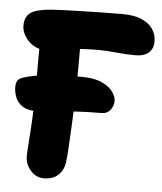

<svg xmlns="http://www.w3.org/2000/svg" viewBox="-52 -759 695 822"><g transform="rotate(5 295.0 -348.0)"><path d="M106 -267Q71 -267 50 -281Q29 -295 20 -317Q11 -339 11 -362Q11 -379 17.5 -389.5Q24 -400 45 -406Q81 -417 125.5 -422Q170 -427 214 -428.5Q258 -430 290 -430Q345 -430 378 -414.5Q411 -399 425.5 -378Q440 -357 440 -340Q440 -318 426.5 -300.5Q413 -283 389 -283Q321 -283 266 -279Q211 -275 171 -271Q131 -267 106 -267ZM167 17Q133 17 109.5 -10Q86 -37 86 -71Q86 -89 89.5 -134.5Q93 -180 96 -239Q99 -298 99 -355Q99 -442 99 -493Q99 -544 99.5 -572Q100 -600 99 -619L271 -625Q272 -625 272.5 -594Q273 -563 273 -502Q273 -441 271 -351Q270 -292 267 -233.5Q264 -175 261.5 -129Q259 -83 256 -62Q252 -27 229 -5Q206 17 167 17ZM116 -532Q93 -532 71.5 -546Q50 -560 36.5 -582Q23 -604 23 -627Q23 -665 47.5 -682.5Q72 -700 135 -705Q149 -706 182 -707.5Q215 -709 258.5 -710Q302 -711 349.5 -712Q397 -713 441 -713Q493 -713 525 -698.5Q557 -684 572.5 -660.5Q588 -637 588 -608Q588 -576 568 -559Q548 -542 512 -542Q473 -542 429.5 -546.5Q386 -551 349 -551Q299 -551 252.5 -546.5Q206 -542 170.5 -537Q135 -532 116 -532Z"/></g></svg>

Font: Shantell Sans ExtraBold
Style: Regular
Weight: 800
Designer: Stephen Nixon, Anya Danilova, Shantell Martin
Foundry: Arrow Type
Version: Version 1.011;[c5ecc13dd]